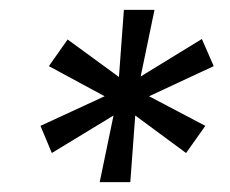

<svg xmlns="http://www.w3.org/2000/svg" viewBox="-20 -708 466 389"><path d="M254 -474 244 -339H182L210 -474L85 -398L62 -453L192 -513L79 -574L117 -628L221 -552L231 -688H293L265 -553L389 -629L413 -574L282 -513L396 -453L357 -398Z"/></svg>

Font: Assailand Medium
Style: Italic
Weight: 500
Italic angle: -8°
Designer: Hector Gatti with collaboration of the Omnibus-Type team
Foundry: Omnibus-Type
Version: Version 0.072;October 19, 2019;FontCreator 12.0.0.2547 64-bi